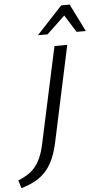

<svg xmlns="http://www.w3.org/2000/svg" viewBox="-140 -948 640 1198"><g transform="rotate(-5 179.5 -349.5)"><path d="M97 -56 227 -658H307L177 -51Q163 11 141.5 55Q120 99 90.5 128.5Q61 158 24.5 176.5Q-12 195 -55 208L-71 158Q-38 145 -11.5 128Q15 111 35.5 87Q56 63 71.5 27.5Q87 -8 97 -56ZM130 -734 291 -907H344L321 -858L190 -734ZM372 -734 295 -857 291 -907H344L430 -734Z"/></g></svg>

Font: Ysabeau Infant Medium
Style: Italic
Weight: 500
Italic angle: -12°
Designer: Christian Thalmann (Catharsis Fonts)
Version: Version 2.001;gftools[0.9.30]; featfreeze: ss01,ss02,lnum